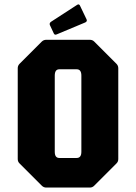

<svg xmlns="http://www.w3.org/2000/svg" viewBox="-20 -846 614 866"><path d="M188.5 0Q177 0 168.5 -8.5L68.5 -108.5Q60 -116.5 60 -128.5V-538.5Q60 -550 68.5 -558.5L168.5 -658.5Q177 -666.5 188.5 -666.5H385Q397 -666.5 405 -658.5L505 -558.5Q513.5 -550 513.5 -538.5V-128.5Q513.5 -116.5 505 -108.5L405 -8.5Q397 0 385 0ZM247.5 -133.5H326Q347 -133.5 347 -161.5V-505Q347 -533.5 326 -533.5H247.5Q227 -533.5 227 -505V-161.5Q227 -133.5 247.5 -133.5ZM236 -691Q226.5 -686.5 222.5 -695.5L205 -733Q201.5 -742 210.5 -748L328.5 -824.5Q337.5 -830 342 -818L370.5 -758.5Q374.5 -750 365 -745Z"/></svg>

Font: Jaro
Style: Regular
Weight: 400
Designer: Agyei Archer, Celine Hurka, Mirko Velimirović
Version: Version 1.000